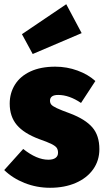

<svg xmlns="http://www.w3.org/2000/svg" viewBox="-31 -870 497 910"><path d="M421 -486 353 -382Q297 -420 245 -420Q225 -420 215.5 -413Q206 -406 206 -393Q206 -382 212 -374.5Q218 -367 238 -357.5Q258 -348 302 -332Q373 -305 406.5 -266.5Q440 -228 440 -163Q440 -109 410.5 -67.5Q381 -26 328 -3Q275 20 206 20Q143 20 86 -2.5Q29 -25 -11 -64L79 -164Q143 -113 198 -113Q220 -113 232 -121.5Q244 -130 244 -146Q244 -160 238 -169Q232 -178 213 -187.5Q194 -197 154 -211Q82 -238 48.5 -278Q15 -318 15 -379Q15 -429 40 -469Q65 -509 113.5 -531.5Q162 -554 231 -554Q286 -554 336.5 -535.5Q387 -517 421 -486ZM283 -850 356 -713 124 -614 73 -708Z"/></svg>

Font: Fira Sans Condensed Black
Style: Regular
Weight: 900
Width: 3
Designer: Carrois Corporate & Edenspiekermann AG
Foundry: Carrois Corporate GbR & Edenspiekermann AG
Version: Version 4.203